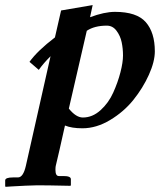

<svg xmlns="http://www.w3.org/2000/svg" viewBox="-49 -490 623 748"><path d="M165 -344.2 189 -449.2 312 -470.2 301.8 -422.9Q357.4 -443.8 398.9 -443.8Q483.9 -443.8 519 -403.6Q554.2 -363.3 554.2 -290Q554.2 -250 531 -198.5Q507.8 -147 470.5 -100.6Q433.1 -54.2 379.6 -22.2Q326.2 9.8 272 9.8Q230.5 9.8 204.1 -1Q179.7 109.4 168 157.2Q167 162.1 167 171.9Q167 195.8 180.2 195.8H198.2Q227.1 195.8 227.1 208V231.9L225.1 233.9Q135.3 231.9 97.2 231.9Q81.5 231.9 50.5 233.4Q19.5 234.9 -3.9 236.3L-26.9 237.8L-28.8 235.8V212.9Q-28.8 201.2 2 201.2H21Q41.5 201.2 51.8 155.8L147.9 -271Q120.1 -243.2 102.1 -217.8L65.9 -249Q97.2 -292.5 165 -344.2ZM367.2 -390.1Q319.3 -390.1 289.1 -370.1L219.2 -66.9Q247.1 -32.2 273.9 -32.2Q311 -32.2 342.5 -60.5Q374 -88.9 392.1 -129.2Q410.2 -169.4 420.2 -208.3Q430.2 -247.1 430.2 -273.9Q430.2 -300.8 425 -325.4Q419.9 -350.1 405 -370.1Q390.1 -390.1 367.2 -390.1Z"/></svg>

Font: Linux Libertine G
Style: Bold Italic
Weight: 700
Italic angle: -11.5°
Designer: Philipp H. Poll
Foundry: Philipp H. Poll
Version: Version 4.1.0